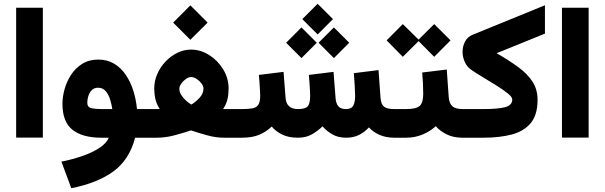

<svg xmlns="http://www.w3.org/2000/svg" viewBox="-20 -728 3197 1015"><path d="M206.5 -687V-0.5H65.4V-687Z M499.5 -413.1Q547.4 -413.1 583.7 -391.1Q620.1 -369.1 645.3 -331.8Q670.4 -294.4 685.1 -247.6Q699.7 -200.7 704.1 -151.4H736.3V0H694.3Q664.1 116.2 579.6 178Q495.1 239.7 356.9 267.1L304.7 126.5Q363.8 114.7 416.3 96.4Q468.8 78.1 505.9 53.7Q543 29.3 555.2 0H515.6Q416 0 363 -42Q310.1 -84 310.1 -179.7Q310.1 -215.8 321.3 -256.3Q332.5 -296.9 355.7 -332.5Q378.9 -368.2 414.8 -390.6Q450.7 -413.1 499.5 -413.1ZM515.6 -151.4H573.7Q570.8 -171.9 563.2 -198.5Q555.7 -225.1 540.3 -244.6Q524.9 -264.2 498.5 -264.2Q477.5 -264.2 464.8 -251Q452.1 -237.8 446.8 -219.5Q441.4 -201.2 441.4 -185.5Q441.4 -161.1 462.9 -156.2Q484.4 -151.4 515.6 -151.4Z M986.3 -699.7 1077.6 -608.4 986.3 -517.6 895.5 -608.4ZM1188.5 -259.8Q1188.5 -229.5 1182.4 -203.1Q1176.3 -176.8 1159.2 -151.4H1233.9V0H1163.6Q1120.6 0 1075.2 -12.7Q1029.8 -25.4 989.7 -38.6Q948.2 -24.9 901.6 -12.5Q855 0 809.6 0H716.8V-151.4H790.5Q799.8 -151.4 806.6 -151.4Q813.5 -151.4 824.2 -151.9Q807.6 -177.7 801.5 -204.3Q795.4 -231 795.4 -260.7Q795.4 -300.8 811.8 -337.6Q828.1 -374.5 855.7 -403.3Q883.3 -432.1 918 -449Q952.6 -465.8 989.7 -465.8Q1040.5 -465.8 1085.9 -437Q1131.3 -408.2 1159.9 -361.3Q1188.5 -314.5 1188.5 -259.8ZM990.7 -320.8Q977.5 -320.8 963.1 -310.8Q948.7 -300.8 938.5 -286.4Q928.2 -272 928.2 -258.8Q928.2 -241.2 939 -224.6Q949.7 -208 964.6 -195.1Q979.5 -182.1 991.7 -175.3Q1011.7 -186.5 1033.7 -209.7Q1055.7 -232.9 1055.7 -259.8Q1055.7 -273.4 1044.9 -287.4Q1034.2 -301.3 1019 -311Q1003.9 -320.8 990.7 -320.8Z M1659.2 -708 1740.2 -627 1659.2 -545.9 1578.1 -627ZM1745.1 -583 1826.2 -502 1745.1 -420.9 1664.1 -502ZM1573.7 -583 1654.8 -502 1573.7 -420.9 1492.7 -502ZM1810.1 0Q1767.1 0 1736.6 -17.8Q1706.1 -35.6 1685.1 -60.1Q1660.6 -36.1 1629.4 -18.1Q1598.1 0 1554.7 0Q1506.3 0 1472.4 -16.4Q1438.5 -32.7 1416.5 -59.1Q1388.7 -32.2 1351.6 -16.1Q1314.5 0 1259.3 0H1214.4V-151.4H1260.3Q1294.9 -151.4 1315.7 -155.5Q1336.4 -159.7 1345.9 -174.6Q1355.5 -189.5 1355.5 -221.7Q1355.5 -229 1354.5 -248.8Q1353.5 -268.6 1351.8 -291.7Q1350.1 -314.9 1348.6 -332L1479 -348.1L1489.7 -210.4Q1494.1 -151.4 1555.7 -151.4Q1594.2 -151.4 1606.9 -166Q1619.6 -180.7 1619.6 -221.7Q1619.6 -228.5 1618.7 -248.3Q1617.7 -268.1 1616 -291.5Q1614.3 -314.9 1612.8 -332L1743.2 -348.1L1753.9 -210.4Q1755.9 -182.1 1768.1 -166.7Q1780.3 -151.4 1809.1 -151.4Q1837.9 -151.4 1847.7 -169.9Q1857.4 -188.5 1857.4 -221.7Q1857.4 -239.3 1855.2 -275.4Q1853 -311.5 1850.6 -341.3L1981 -357.4L1991.7 -210.4Q1994.1 -176.3 2010.7 -163.8Q2027.3 -151.4 2063.5 -151.4H2078.1V0H2064.5Q2020.5 0 1986.1 -15.1Q1951.7 -30.3 1930.2 -54.7Q1910.6 -32.2 1880.6 -16.1Q1850.6 0 1810.1 0Z M2109.4 -600.6 2192.9 -518.6 2275.4 -600.6 2361.8 -514.6 2275.4 -427.7 2192.9 -510.7 2109.4 -427.7 2023.9 -514.6ZM2058.6 -151.4H2127Q2179.2 -151.4 2198.2 -167.7Q2217.3 -184.1 2217.3 -231.4Q2217.3 -260.7 2215.8 -289.3Q2214.4 -317.9 2211.9 -344.7L2341.8 -360.4L2352.1 -215.8Q2354.5 -181.2 2371.3 -166.3Q2388.2 -151.4 2426.3 -151.4H2436.5V0H2425.3Q2377.4 0 2342 -17.3Q2306.6 -34.7 2283.7 -61Q2253.9 -33.2 2213.4 -16.6Q2172.9 0 2127 0H2058.6Z M2605.5 -446.8Q2672.4 -408.2 2720.9 -372.3Q2769.5 -336.4 2795.7 -295.4Q2821.8 -254.4 2821.8 -200.2Q2821.8 -120.1 2785.2 -76.7Q2748.5 -33.2 2684.1 -16.6Q2619.6 0 2536.1 0H2417V-151.4H2535.6Q2610.4 -151.4 2649.2 -161.1Q2688 -170.9 2688 -202.1Q2688 -215.3 2663.8 -234.6Q2639.6 -253.9 2603.8 -276.4Q2567.9 -298.8 2531 -320.8Q2494.1 -342.8 2468.8 -360.8Q2447.8 -376 2436.5 -401.6Q2425.3 -427.2 2425.3 -454.1Q2425.3 -482.9 2438.5 -508.3Q2451.7 -533.7 2479 -544.4L2860.8 -700.2V-550.3Z M3091.8 -687V-0.5H2950.7V-687Z"/></svg>

Font: Vazirmatn FD NL Black
Style: Regular
Weight: 900
Designer: Saber Rastikerdar
Foundry: Saber Rastikerdar
Version: Version 33.003